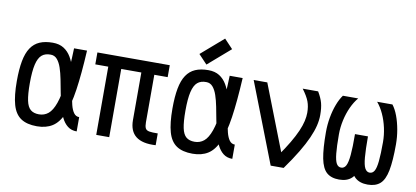

<svg xmlns="http://www.w3.org/2000/svg" viewBox="-79 -1167 3158 1458"><g transform="rotate(10 1500.0 -438.0)"><path d="M565 -110V0Q523 0 494.5 -22.5Q466 -45 447.5 -83.5Q429 -122 416.5 -170Q404 -218 394.5 -269.5Q385 -321 375.5 -369Q366 -417 353 -455.5Q340 -494 320 -517Q300 -540 270 -540Q228 -541 202 -519Q176 -497 163.5 -444Q151 -391 151 -298Q151 -214 161 -166Q171 -118 195 -98Q219 -78 260 -78Q301 -78 331.5 -103Q362 -128 383.5 -188.5Q405 -249 418 -353.5Q431 -458 436 -618H536Q526 -435 508 -313Q490 -191 458.5 -119Q427 -47 378.5 -16.5Q330 14 260 14Q182 14 136 -17Q90 -48 70.5 -116.5Q51 -185 51 -298Q51 -389 63 -453Q75 -517 101.5 -556.5Q128 -596 169.5 -614Q211 -632 270 -632Q321 -632 355.5 -610Q390 -588 412 -550.5Q434 -513 447 -467Q460 -421 467.5 -371Q475 -321 481.5 -275Q488 -229 497.5 -191.5Q507 -154 523 -132Q539 -110 565 -110Z M1174 -1Q1072 5 1021.5 -34.5Q971 -74 971 -159V-618H1174V-526H616V-618H1174V-526H1071V-159Q1071 -129 1078.5 -114Q1086 -99 1108.5 -95Q1131 -91 1174 -92ZM716 0V-593H816V0Z M1765 -110V0Q1723 0 1694.5 -22.5Q1666 -45 1647.5 -83.5Q1629 -122 1616.5 -170Q1604 -218 1594.5 -269.5Q1585 -321 1575.5 -369Q1566 -417 1553 -455.5Q1540 -494 1520 -517Q1500 -540 1470 -540Q1428 -541 1402 -519Q1376 -497 1363.5 -444Q1351 -391 1351 -298Q1351 -214 1361 -166Q1371 -118 1395 -98Q1419 -78 1460 -78Q1501 -78 1531.5 -103Q1562 -128 1583.5 -188.5Q1605 -249 1618 -353.5Q1631 -458 1636 -618H1736Q1726 -435 1708 -313Q1690 -191 1658.5 -119Q1627 -47 1578.5 -16.5Q1530 14 1460 14Q1382 14 1336 -17Q1290 -48 1270.5 -116.5Q1251 -185 1251 -298Q1251 -389 1263 -453Q1275 -517 1301.5 -556.5Q1328 -596 1369.5 -614Q1411 -632 1470 -632Q1521 -632 1555.5 -610Q1590 -588 1612 -550.5Q1634 -513 1647 -467Q1660 -421 1667.5 -371Q1675 -321 1681.5 -275Q1688 -229 1697.5 -191.5Q1707 -154 1723 -132Q1739 -110 1765 -110ZM1447 -671 1381 -741 1553 -890 1619 -820Z M2061 0 1821 -618H1926L2161 -14V0ZM2161 0 2104 -87Q2149 -151 2180 -203.5Q2211 -256 2230 -299.5Q2249 -343 2257 -378.5Q2265 -414 2265 -443Q2265 -492 2251 -529.5Q2237 -567 2199 -618H2318Q2345 -573 2355 -535.5Q2365 -498 2365 -443Q2365 -404 2354.5 -360.5Q2344 -317 2320.5 -264Q2297 -211 2258 -146Q2219 -81 2161 0Z M2810 14Q2748 14 2712.5 -19Q2677 -52 2663 -131Q2649 -210 2650 -347H2750Q2750 -245 2755 -186Q2760 -127 2773.5 -102.5Q2787 -78 2810 -78Q2833 -78 2846 -100.5Q2859 -123 2864.5 -177Q2870 -231 2870 -324Q2870 -378 2858 -433Q2846 -488 2824 -536Q2802 -584 2773 -618H2891Q2915 -587 2932.5 -540Q2950 -493 2960 -437Q2970 -381 2970 -324Q2970 -196 2955.5 -122Q2941 -48 2906 -17Q2871 14 2810 14ZM2590 14Q2529 14 2494 -17Q2459 -48 2444.5 -122Q2430 -196 2430 -324Q2430 -381 2440 -437Q2450 -493 2468 -540Q2486 -587 2509 -618H2627Q2598 -584 2576 -536Q2554 -488 2542 -433Q2530 -378 2530 -324Q2530 -231 2535.5 -177Q2541 -123 2554 -100.5Q2567 -78 2590 -78Q2614 -78 2627 -102.5Q2640 -127 2645.5 -186Q2651 -245 2650 -347H2750Q2751 -210 2736.5 -131Q2722 -52 2687 -19Q2652 14 2590 14Z"/></g></svg>

Font: Victor Mono
Style: Bold
Weight: 700
Monospace: yes
Designer: Rune Bjørnerås
Version: Version 1.561;gftools[0.9.30]